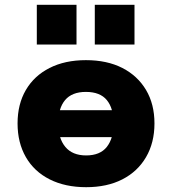

<svg xmlns="http://www.w3.org/2000/svg" viewBox="-20 -767 714 798"><path d="M338 11Q251 11 186.5 -21.5Q122 -54 87.5 -114Q53 -174 53 -254Q53 -334 87.5 -393Q122 -452 186 -484.5Q250 -517 337 -517Q425 -517 488.5 -484.5Q552 -452 587 -393Q622 -334 622 -254Q622 -174 587 -114Q552 -54 488.5 -21.5Q425 11 338 11ZM338 -121Q396 -121 424 -156.5Q452 -192 452 -254Q452 -317 424 -351Q396 -385 337 -385Q279 -385 250.5 -351Q222 -317 222 -254Q222 -192 251.5 -156.5Q281 -121 338 -121ZM185 -197V-309H490V-197ZM374 -582V-747H539V-582ZM133 -582V-747H298V-582Z"/></svg>

Font: Nunito Sans 7pt Black
Style: Regular
Weight: 900
Designer: Vernon Adams
Foundry: Vernon Adams
Version: Version 3.101;gftools[0.9.27]